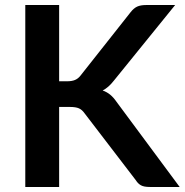

<svg xmlns="http://www.w3.org/2000/svg" viewBox="-20 -743 734 763"><path d="M215 -420H246.5Q265.5 -420 278 -425.2Q290.5 -430.5 299.5 -442L499 -694.5Q511.5 -710.5 525.2 -716.8Q539 -723 560 -723H676L432.5 -422.5Q411 -395 388 -383.5Q404.5 -377.5 417.8 -366.8Q431 -356 443 -338.5L694 0H575.5Q551.5 0 539.8 -6.8Q528 -13.5 520 -26.5L315.5 -293.5Q306 -307 293.5 -312.5Q281 -318 257.5 -318H215V0H80.5V-723H215Z"/></svg>

Font: LatoLatin
Style: Bold
Weight: 700
Designer: Lukasz Dziedzic with Adam Twardoch and Botio Nikoltchev
Foundry: tyPoland Lukasz Dziedzic
Version: Version 2.015; 2015-08-06; http://www.latofonts.com/